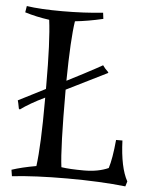

<svg xmlns="http://www.w3.org/2000/svg" viewBox="-50 -700 577 752"><g transform="rotate(5 238.5 -324.0)"><path d="M471 11Q371 0 242.5 0Q114 0 25 10L21 -15Q60 -28 117 -38Q128 -120 128 -296V-308Q68 -279 33 -253L29 -256Q24 -283 22 -288L128 -342V-355Q128 -530 117 -613Q66 -620 21 -634L25 -659Q78 -651 164.5 -651Q251 -651 325 -659L328 -635Q268 -621 218 -616Q207 -546 205 -381L269 -414Q326 -444 343 -454Q351 -442 364 -430L366 -426L205 -346Q205 -114 215 -42Q248 -37 304 -37Q360 -37 400 -55Q412 -92 419 -167H444Q448 -61 477 -9Z"/></g></svg>

Font: Almendra
Style: Regular
Weight: 400
Designer: Ana Sanfelippo
Foundry: Ana Sanfelippo
Version: Version 1.004